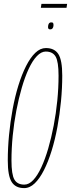

<svg xmlns="http://www.w3.org/2000/svg" viewBox="-20 -957 365 987"><path d="M104 10Q60 10 40 -21.5Q20 -53 20 -132Q20 -196 26.5 -263.5Q33 -331 45 -396Q57 -461 74.5 -517.5Q92 -574 114 -617.5Q136 -661 161.5 -685.5Q187 -710 216 -710Q260 -710 280 -679Q300 -648 300 -568Q300 -504 293.5 -436.5Q287 -369 275 -304Q263 -239 245.5 -182.5Q228 -126 206 -82.5Q184 -39 158.5 -14.5Q133 10 104 10ZM105 -8Q129 -8 151 -31.5Q173 -55 192.5 -97Q212 -139 228 -194Q244 -249 256 -311.5Q268 -374 274.5 -439.5Q281 -505 281 -568Q281 -640 266 -666Q251 -692 215 -692Q192 -692 169.5 -668.5Q147 -645 127.5 -603Q108 -561 92 -506Q76 -451 64 -388.5Q52 -326 45.5 -260.5Q39 -195 39 -132Q39 -60 54 -34Q69 -8 105 -8ZM238 -806Q232 -806 229.5 -809Q227 -812 227 -817Q227 -824 228.5 -829.5Q230 -835 233.5 -838.5Q237 -842 243 -842Q251 -842 253 -838.5Q255 -835 255 -829Q255 -823 253.5 -818Q252 -813 248.5 -809.5Q245 -806 238 -806ZM190 -917 193 -937H325L322 -917Z"/></svg>

Font: Georama ExtraCondensed Thin
Style: Italic
Weight: 100
Width: 2
Italic angle: -9°
Designer: Jean-Baptiste Levee
Foundry: Production Type
Version: Version 1.001